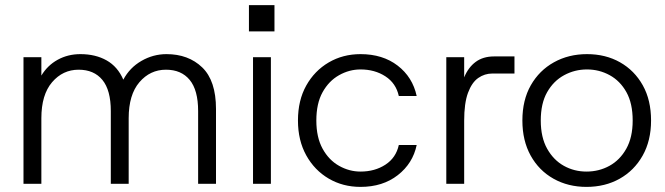

<svg xmlns="http://www.w3.org/2000/svg" viewBox="-20 -720 2606 752"><path d="M72 0V-496H142V-424Q166 -464 206 -486Q246 -508 295 -508Q354 -508 397.5 -483.5Q441 -459 463 -408Q488 -455 534 -481.5Q580 -508 632 -508Q718 -508 772 -456Q826 -404 826 -293V0H756V-285Q756 -367 723 -407Q690 -447 630 -447Q568 -447 526 -398Q484 -349 484 -257V0H414V-285Q414 -367 381 -407Q348 -447 288 -447Q226 -447 184 -398Q142 -349 142 -257V0Z M971 0V-496H1041V0ZM955 -597V-700H1055V-597Z M1392 12Q1323 12 1267.5 -20.5Q1212 -53 1179.5 -111.5Q1147 -170 1147 -248Q1147 -327 1179.5 -385Q1212 -443 1267.5 -475.5Q1323 -508 1392 -508Q1479 -508 1537.5 -463Q1596 -418 1612 -344H1542Q1531 -394 1489.5 -421Q1448 -448 1392 -448Q1348 -448 1308 -425.5Q1268 -403 1243.5 -359Q1219 -315 1219 -248Q1219 -182 1243.5 -137.5Q1268 -93 1308 -70.5Q1348 -48 1392 -48Q1448 -48 1489.5 -75Q1531 -102 1542 -152H1612Q1597 -80 1538 -34Q1479 12 1392 12Z M1728 0V-496H1798V-417Q1814 -456 1843 -477.5Q1872 -499 1915 -499H1995V-432H1908Q1878 -432 1853 -414.5Q1828 -397 1813 -356.5Q1798 -316 1798 -247V0Z M2277 12Q2205 12 2148 -20Q2091 -52 2058.5 -110.5Q2026 -169 2026 -248Q2026 -328 2059 -386Q2092 -444 2149.5 -476Q2207 -508 2279 -508Q2352 -508 2408.5 -476Q2465 -444 2497.5 -386Q2530 -328 2530 -248Q2530 -169 2497 -110.5Q2464 -52 2407 -20Q2350 12 2277 12ZM2277 -48Q2326 -48 2367 -70.5Q2408 -93 2433 -137.5Q2458 -182 2458 -248Q2458 -315 2433.5 -359Q2409 -403 2368 -425.5Q2327 -448 2279 -448Q2231 -448 2189.5 -425.5Q2148 -403 2123 -359Q2098 -315 2098 -248Q2098 -182 2123 -137.5Q2148 -93 2188.5 -70.5Q2229 -48 2277 -48Z"/></svg>

Font: Host Grotesk Light
Style: Regular
Weight: 300
Designer: Doukan Karapınar
Foundry: Element Type
Version: Version 1.003